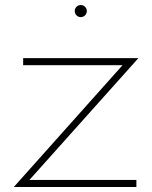

<svg xmlns="http://www.w3.org/2000/svg" viewBox="-20 -743 605 763"><path d="M72 -512H530L97 -28H522V0H35L467 -484H72ZM284 -716Q291 -723 301 -723Q311 -723 318 -716Q325 -709 325 -699Q325 -689 318 -682Q311 -675 301 -675Q291 -675 284 -682Q277 -689 277 -699Q277 -709 284 -716Z"/></svg>

Font: Spartan MB
Style: Regular
Weight: 250
Designer: Matt Bailey
Foundry: Matt Bailey
Version: Version 1.000